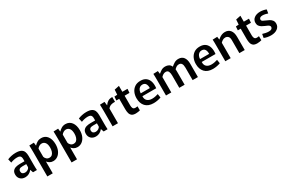

<svg xmlns="http://www.w3.org/2000/svg" viewBox="176 -2214 5984 3989"><g transform="rotate(-30 3167.5 -219.0)"><path d="M191 11Q119 11 76 -31.5Q33 -74 33 -140Q33 -197 59 -229Q85 -261 129.5 -274Q174 -287 229 -287H340V-340Q340 -365 333 -386.5Q326 -408 305.5 -420Q285 -432 243 -432Q201 -432 160 -422.5Q119 -413 88 -400L67 -490Q104 -507 158 -519Q212 -531 265 -531Q348 -531 392 -507.5Q436 -484 452.5 -442Q469 -400 469 -344V-125Q469 -94 470 -60Q471 -26 473 0H379L354 -71H352Q323 -33 281.5 -11Q240 11 191 11ZM235 -76Q269 -76 300.5 -94.5Q332 -113 342 -143V-217H249Q229 -217 207.5 -213Q186 -209 170.5 -194Q155 -179 155 -147Q155 -113 177 -94.5Q199 -76 235 -76Z M593 -351Q593 -394 592 -438.5Q591 -483 590 -520L701 -524L710 -450H713Q741 -483 783 -507Q825 -531 877 -531Q971 -531 1024 -460Q1077 -389 1077 -271Q1077 -186 1048.5 -122.5Q1020 -59 971.5 -24Q923 11 863 11Q815 11 780.5 -9.5Q746 -30 724 -58H723V224H593ZM827 -90Q869 -90 894.5 -114.5Q920 -139 932 -179Q944 -219 944 -264Q944 -347 913 -387.5Q882 -428 831 -428Q797 -428 768 -409.5Q739 -391 723 -367V-174Q730 -143 758 -116.5Q786 -90 827 -90Z M1175 -351Q1175 -394 1174 -438.5Q1173 -483 1172 -520L1283 -524L1292 -450H1295Q1323 -483 1365 -507Q1407 -531 1459 -531Q1553 -531 1606 -460Q1659 -389 1659 -271Q1659 -186 1630.5 -122.5Q1602 -59 1553.5 -24Q1505 11 1445 11Q1397 11 1362.5 -9.5Q1328 -30 1306 -58H1305V224H1175ZM1409 -90Q1451 -90 1476.5 -114.5Q1502 -139 1514 -179Q1526 -219 1526 -264Q1526 -347 1495 -387.5Q1464 -428 1413 -428Q1379 -428 1350 -409.5Q1321 -391 1305 -367V-174Q1312 -143 1340 -116.5Q1368 -90 1409 -90Z M1886 11Q1814 11 1771 -31.5Q1728 -74 1728 -140Q1728 -197 1754 -229Q1780 -261 1824.5 -274Q1869 -287 1924 -287H2035V-340Q2035 -365 2028 -386.5Q2021 -408 2000.5 -420Q1980 -432 1938 -432Q1896 -432 1855 -422.5Q1814 -413 1783 -400L1762 -490Q1799 -507 1853 -519Q1907 -531 1960 -531Q2043 -531 2087 -507.5Q2131 -484 2147.5 -442Q2164 -400 2164 -344V-125Q2164 -94 2165 -60Q2166 -26 2168 0H2074L2049 -71H2047Q2018 -33 1976.5 -11Q1935 11 1886 11ZM1930 -76Q1964 -76 1995.5 -94.5Q2027 -113 2037 -143V-217H1944Q1924 -217 1902.5 -213Q1881 -209 1865.5 -194Q1850 -179 1850 -147Q1850 -113 1872 -94.5Q1894 -76 1930 -76Z M2288 0V-362Q2288 -413 2287 -450Q2286 -487 2285 -520L2396 -524L2407 -436H2410Q2438 -480 2481 -506.5Q2524 -533 2586 -530V-416Q2534 -420 2489.5 -405.5Q2445 -391 2417 -352V0Z M2842 11Q2779 11 2747.5 -13.5Q2716 -38 2704.5 -80Q2693 -122 2693 -176V-426H2624L2630 -516L2699 -520L2707 -638L2822 -662V-520H2946L2939 -426H2822V-189Q2822 -151 2836 -123.5Q2850 -96 2895 -96Q2908 -96 2920.5 -98Q2933 -100 2944 -102L2945 -4Q2929 1 2899.5 6Q2870 11 2842 11Z M3272 11Q3142 11 3075.5 -61Q3009 -133 3009 -256Q3009 -330 3037 -392.5Q3065 -455 3120.5 -493Q3176 -531 3259 -531Q3344 -531 3394 -490.5Q3444 -450 3461.5 -382Q3479 -314 3468 -232H3137Q3132 -161 3173.5 -123Q3215 -85 3290 -85Q3330 -85 3369 -93.5Q3408 -102 3435 -111L3449 -21Q3412 -7 3365 2Q3318 11 3272 11ZM3254 -442Q3217 -442 3191 -422.5Q3165 -403 3151.5 -371Q3138 -339 3137 -301H3354Q3355 -306 3355 -309.5Q3355 -313 3355 -316Q3355 -370 3331.5 -406Q3308 -442 3254 -442Z M3569 -366Q3569 -409 3568.5 -445Q3568 -481 3566 -520L3676 -524L3685 -454H3688Q3715 -479 3756 -505Q3797 -531 3854 -531Q3900 -531 3937 -511Q3974 -491 3991 -449H3994Q4027 -478 4069.5 -504.5Q4112 -531 4169 -531Q4251 -531 4293 -475Q4335 -419 4335 -320V0H4208V-300Q4208 -428 4123 -428Q4088 -428 4060.5 -410Q4033 -392 4014 -371Q4015 -354 4015.5 -338Q4016 -322 4016 -302V0H3888V-299Q3888 -352 3871.5 -390Q3855 -428 3807 -428Q3770 -428 3741.5 -408.5Q3713 -389 3696 -369V0H3569Z M4695 11Q4565 11 4498.5 -61Q4432 -133 4432 -256Q4432 -330 4460 -392.5Q4488 -455 4543.5 -493Q4599 -531 4682 -531Q4767 -531 4817 -490.5Q4867 -450 4884.5 -382Q4902 -314 4891 -232H4560Q4555 -161 4596.5 -123Q4638 -85 4713 -85Q4753 -85 4792 -93.5Q4831 -102 4858 -111L4872 -21Q4835 -7 4788 2Q4741 11 4695 11ZM4677 -442Q4640 -442 4614 -422.5Q4588 -403 4574.5 -371Q4561 -339 4560 -301H4777Q4778 -306 4778 -309.5Q4778 -313 4778 -316Q4778 -370 4754.5 -406Q4731 -442 4677 -442Z M4992 -362Q4992 -407 4991.5 -446Q4991 -485 4989 -520L5100 -524L5109 -454H5113Q5130 -470 5155.5 -488Q5181 -506 5214 -518.5Q5247 -531 5287 -531Q5368 -531 5413 -475Q5458 -419 5458 -315V0H5329V-311Q5329 -377 5300.5 -402.5Q5272 -428 5237 -428Q5197 -428 5168.5 -408.5Q5140 -389 5121 -369V0H4992Z M5756 11Q5693 11 5661.5 -13.5Q5630 -38 5618.5 -80Q5607 -122 5607 -176V-426H5538L5544 -516L5613 -520L5621 -638L5736 -662V-520H5860L5853 -426H5736V-189Q5736 -151 5750 -123.5Q5764 -96 5809 -96Q5822 -96 5834.5 -98Q5847 -100 5858 -102L5859 -4Q5843 1 5813.5 6Q5784 11 5756 11Z M6087 11Q6043 11 5998.5 2Q5954 -7 5923 -21L5939 -109Q5964 -100 6006 -91Q6048 -82 6088 -82Q6131 -82 6153 -98.5Q6175 -115 6175 -141Q6175 -162 6160 -176.5Q6145 -191 6121.5 -201.5Q6098 -212 6071 -223Q6039 -236 6007 -254.5Q5975 -273 5953.5 -302Q5932 -331 5932 -377Q5932 -448 5987.5 -489.5Q6043 -531 6130 -531Q6171 -531 6210 -522.5Q6249 -514 6276 -502L6261 -414Q6238 -423 6202 -431Q6166 -439 6134 -439Q6097 -439 6076.5 -424Q6056 -409 6056 -384Q6056 -356 6085 -340.5Q6114 -325 6152 -309Q6186 -296 6220 -277.5Q6254 -259 6277 -228.5Q6300 -198 6300 -150Q6300 -77 6241 -33Q6182 11 6087 11Z"/></g></svg>

Font: Murecho Medium
Style: Regular
Weight: 500
Designer: Neil Summerour
Foundry: Positype
Version: Version 1.010; ttfautohint (v1.8.3)